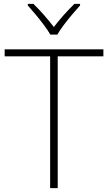

<svg xmlns="http://www.w3.org/2000/svg" viewBox="-20 -968 555 988"><path d="M277 0H238V-678H4V-714H512V-678H277ZM239 -790Q227 -811 206.5 -838.5Q186 -866 163.5 -893Q141 -920 123 -940V-948H152Q179 -922 207 -890Q235 -858 257 -829Q279 -858 307.5 -890Q336 -922 363 -948H392V-940Q374 -920 351 -893Q328 -866 307.5 -838.5Q287 -811 275 -790Z"/></svg>

Font: Noto Sans Gujarati ExtraLight
Style: Regular
Weight: 200
Designer: Jelle Bosma - Monotype Design Team, Universal Thirst
Foundry: Monotype Imaging Inc.
Version: Version 2.106; ttfautohint (v1.8.4.7-5d5b)